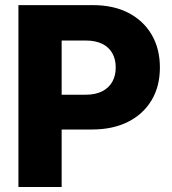

<svg xmlns="http://www.w3.org/2000/svg" viewBox="-20 -748 688 768"><path d="M53.7 0V-727.5H351.6Q434.1 -727.5 494.1 -696.3Q554.2 -665 586.9 -608.9Q619.6 -552.7 619.6 -478Q619.6 -402.8 586.4 -347.2Q553.2 -291.5 492.2 -260.7Q431.2 -230 347.7 -230H158.7V-369.1H322.8Q361.8 -369.1 388.7 -382.8Q415.5 -396.5 429.2 -420.9Q442.9 -445.3 442.9 -478Q442.9 -511.2 429.2 -535.4Q415.5 -559.6 388.7 -572.8Q361.8 -585.9 322.8 -585.9H226.6V0Z"/></svg>

Font: Inter 20pt ExtraBold
Style: Regular
Weight: 800
Version: Version 4.001;git-66647c0bb